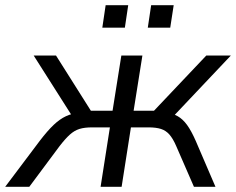

<svg xmlns="http://www.w3.org/2000/svg" viewBox="-61 -715 904 735"><path d="M-41.1 0 91.1 -175.7Q120.9 -214.6 144.4 -236.9Q168 -259.2 191.4 -270.1Q214.8 -281 243.9 -284L222.3 -259.4L68 -502.3H153.5L286.9 -291.1H369.9L403.5 -502.3H484.1L450.5 -291.1H528.5L728.6 -502.3H822.6L592.9 -259.4L573.6 -284Q600.1 -281 619.3 -270.1Q638.6 -259.2 654.9 -236.9Q671.2 -214.6 688.3 -175.7L763.8 0H681.4L613.6 -155.7Q601.4 -184 587.8 -199.7Q574.2 -215.3 555.2 -221.4Q536.3 -227.4 507.5 -227.4H440.2L404.6 0H324.1L359.7 -227.4H291.5Q262.6 -227.4 243.2 -221.4Q223.7 -215.3 206.6 -199.9Q189.4 -184.5 167.1 -155.7L51.2 0ZM504.8 -609.2 517.6 -695H603.9L590.7 -609.2ZM330.7 -609.2 343.4 -695H429.8L417 -609.2Z"/></svg>

Font: Mulish ExtraLight
Style: Italic
Weight: 200
Italic angle: -9°
Designer: Vernon Adams
Foundry: Vernon Adams
Version: Version 3.603